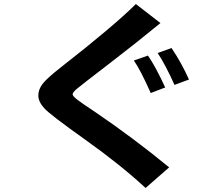

<svg xmlns="http://www.w3.org/2000/svg" viewBox="-20 -848 1040 946"><path d="M280.3 -516.6Q543.9 -722.7 649.4 -828.1L770.5 -734.4Q650.4 -635.7 514.2 -531.2Q377.9 -426.8 357.9 -409.7Q337.9 -392.6 337.9 -383.3Q337.9 -374 363.3 -355Q388.7 -335.9 452.1 -293.9Q634.8 -169.9 813.5 -23.4L697.3 78.1Q571.3 -38.1 399.4 -160.2Q227.5 -282.2 198.2 -314.5Q168.9 -346.7 168.9 -377.4Q168.9 -408.2 190.9 -436Q212.9 -463.9 280.3 -516.6ZM639.6 -549.8 709 -574.2Q748 -517.6 793.9 -417L722.7 -389.6Q672.9 -502 639.6 -549.8ZM756.8 -586.9 825.2 -611.3Q875 -537.1 911.1 -456.1L839.8 -429.7Q794.9 -529.3 756.8 -586.9Z"/></svg>

Font: GenEi M Gothic v2 Bold
Style: Regular
Weight: 700
Version: Version 2.0